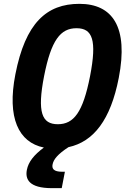

<svg xmlns="http://www.w3.org/2000/svg" viewBox="-20 -762 660 1000"><path d="M598.5 -356C650.5 -623 565 -742 393.5 -742C222 -742 112 -641.5 60 -374.5C16 -149 76 -20.5 208.5 6.5C156 45.5 128 81.5 120 122.5C110.5 170.5 130 218 251 218H301.5L318 132.5H303.5C259.5 132.5 249 116.5 254 93.5C259 68.5 280 41.5 336.5 4.5C468 -24 556 -138 598.5 -356ZM449 -365C412 -177 364.5 -115 281 -115C198 -115 173 -177 209.5 -365C246.5 -553.5 295 -615 378.5 -615C462 -615 485.5 -553.5 449 -365Z"/></svg>

Font: Monaspace Neon
Style: Bold Italic
Weight: 700
Italic angle: -11°
Designer: Riley Cran & the Lettermatic Team
Foundry: Lettermatic
Version: Version 1.200 (Monaspace Neon)